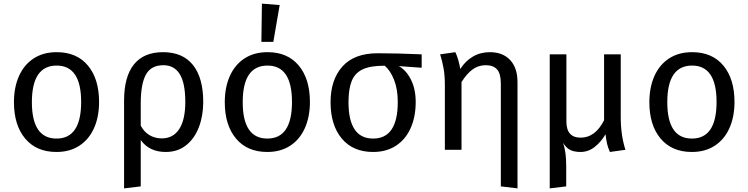

<svg xmlns="http://www.w3.org/2000/svg" viewBox="-20 -827 4132 1060"><path d="M527 -264Q527 -182 499 -119.5Q471 -57 418 -22.5Q365 12 292 12Q181 12 119 -62Q57 -136 57 -263Q57 -345 85 -407.5Q113 -470 166 -504.5Q219 -539 293 -539Q404 -539 465.5 -465Q527 -391 527 -264ZM156 -263Q156 -62 292 -62Q428 -62 428 -264Q428 -465 293 -465Q156 -465 156 -263Z M1102 -264Q1102 -188 1078 -125Q1054 -62 1007.5 -25Q961 12 895 12Q804 12 757 -54V202L665 213V-271Q665 -404 719.5 -471.5Q774 -539 880 -539Q989 -539 1045.5 -468Q1102 -397 1102 -264ZM1003 -264Q1003 -368 972.5 -417.5Q942 -467 882 -467Q814 -467 785.5 -415Q757 -363 757 -256V-133Q776 -98 806 -80.5Q836 -63 873 -63Q936 -63 969.5 -114.5Q1003 -166 1003 -264Z M1691 -264Q1691 -182 1663 -119.5Q1635 -57 1582 -22.5Q1529 12 1456 12Q1345 12 1283 -62Q1221 -136 1221 -263Q1221 -345 1249 -407.5Q1277 -470 1330 -504.5Q1383 -539 1457 -539Q1568 -539 1629.5 -465Q1691 -391 1691 -264ZM1320 -263Q1320 -62 1456 -62Q1592 -62 1592 -264Q1592 -465 1457 -465Q1320 -465 1320 -263ZM1524 -799 1489 -596H1423L1426 -807Z M2308 -453 2182 -462Q2223 -439 2249 -387Q2275 -335 2275 -264Q2275 -182 2247 -119.5Q2219 -57 2166 -22.5Q2113 12 2040 12Q1929 12 1867 -62Q1805 -136 1805 -263Q1805 -387 1870.5 -460Q1936 -533 2065 -533Q2172 -533 2308 -527ZM2176 -264Q2176 -335 2155.5 -386.5Q2135 -438 2104 -464H2099Q2024 -464 1982 -444Q1940 -424 1922 -380.5Q1904 -337 1904 -263Q1904 -62 2040 -62Q2176 -62 2176 -264Z M2837 -374V213L2745 202V-365Q2745 -421 2724 -444Q2703 -467 2662 -467Q2620 -467 2588 -443Q2556 -419 2528 -374V0H2436V-357Q2436 -410 2429 -449Q2422 -488 2410 -527L2494 -539Q2512 -501 2521 -446Q2549 -490 2590.5 -514.5Q2632 -539 2684 -539Q2756 -539 2796.5 -495.5Q2837 -452 2837 -374Z M3433 0 3347 12Q3336 -14 3331.5 -33.5Q3327 -53 3323 -85V-86Q3299 -44 3263.5 -16Q3228 12 3185 12Q3150 12 3127.5 0.5Q3105 -11 3089 -38Q3098 -10 3102 20Q3106 50 3106 96V202L3015 213V-527H3107V-156Q3107 -67 3186 -67Q3266 -67 3315 -163V-527H3407V-180Q3407 -80 3433 0Z M4035 -264Q4035 -182 4007 -119.5Q3979 -57 3926 -22.5Q3873 12 3800 12Q3689 12 3627 -62Q3565 -136 3565 -263Q3565 -345 3593 -407.5Q3621 -470 3674 -504.5Q3727 -539 3801 -539Q3912 -539 3973.5 -465Q4035 -391 4035 -264ZM3664 -263Q3664 -62 3800 -62Q3936 -62 3936 -264Q3936 -465 3801 -465Q3664 -465 3664 -263Z"/></svg>

Font: FiraGO
Style: Regular
Weight: 400
Designer: bBox Type
Foundry: bBox Type GmbH
Version: Version 1.001;April 20, 2020;FontCreator 12.0.0.2555 64-bit